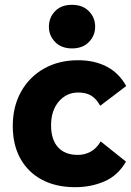

<svg xmlns="http://www.w3.org/2000/svg" viewBox="-20 -767 544 797"><path d="M292 10Q213 10 155 -20.5Q97 -51 65 -108Q33 -165 33 -244Q33 -325 67.5 -386.5Q102 -448 163 -482.5Q224 -517 305 -517Q371 -517 422 -491Q473 -465 504 -410L396 -328Q380 -357 358.5 -370Q337 -383 305 -383Q256 -383 224 -345.5Q192 -308 192 -247Q192 -188 220.5 -156Q249 -124 303 -124Q332 -124 356.5 -137.5Q381 -151 398 -180L503 -96Q469 -38 413.5 -14Q358 10 292 10ZM279 -566Q235 -566 209 -592.5Q183 -619 183 -656Q183 -694 208.5 -720.5Q234 -747 279 -747Q323 -747 349 -720.5Q375 -694 375 -656Q375 -619 349 -592.5Q323 -566 279 -566Z"/></svg>

Font: Livvic
Style: Bold
Weight: 700
Designer: Jacques Le Bailly, Baron von Fonthausen
Version: Version 1.001; ttfautohint (v1.8.2)